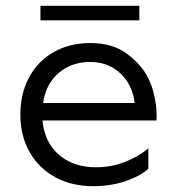

<svg xmlns="http://www.w3.org/2000/svg" viewBox="-20 -630 598 660"><path d="M290 -482Q367 -482 416 -445.5Q465 -409 489 -363Q504 -333 512 -293.5Q520 -254 518 -216H126Q133 -141 182.5 -98Q232 -55 310 -55Q362 -55 408.5 -73Q455 -91 490 -120V-50Q463 -25 412 -7.5Q361 10 300 10Q227 10 170.5 -20.5Q114 -51 82 -107Q50 -163 50 -236Q50 -309 80.5 -365Q111 -421 165.5 -451.5Q220 -482 290 -482ZM443 -276Q435 -340 393 -378.5Q351 -417 290 -417Q226 -417 182 -379.5Q138 -342 128 -276ZM119 -610H459V-560H119Z"/></svg>

Font: Madhuban Light
Style: Regular
Weight: 300
Designer: jaikishan Patel
Foundry: MagicType
Version: Version 1.000